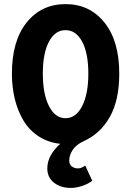

<svg xmlns="http://www.w3.org/2000/svg" viewBox="-20 -692 640 937"><path d="M326.2 225.1Q276.4 225.1 243.7 199.7Q210.9 174.3 210.9 129.9Q210.9 66.4 273.9 9.8Q215.3 3.4 169.4 -26.1Q123.5 -55.7 95.2 -102.5Q66.9 -149.4 52.5 -207.8Q38.1 -266.1 38.1 -333Q38.1 -492.2 109.9 -582Q181.6 -671.9 299.8 -671.9Q418 -671.9 490 -581.8Q562 -491.7 562 -333Q562 -203.1 516.1 -121.6Q470.2 -40 388.2 -2.9Q352.5 13.2 335.2 39.1Q317.9 64.9 317.9 91.8Q317.9 110.4 330.3 120.1Q342.8 129.9 360.8 129.9Q376.5 129.9 396 116.2L430.2 189.9Q411.6 205.1 381.8 215.1Q352.1 225.1 326.2 225.1ZM411.1 -333Q411.1 -432.1 381.1 -488.5Q351.1 -544.9 299.8 -544.9Q248.5 -544.9 218.8 -488.5Q189 -432.1 189 -333Q189 -233.4 219 -174.3Q249 -115.2 299.8 -115.2Q350.6 -115.2 380.9 -174.3Q411.1 -233.4 411.1 -333Z"/></svg>

Font: Office Code Pro Bold
Style: Regular
Weight: 700
Designer: Nathan Rutzky & Paul D. Hunt
Foundry: Adobe Systems Incorporated
Version: Version 1.004;PS 001.004;hotconv 1.0.70;makeotf.lib2.5.58329